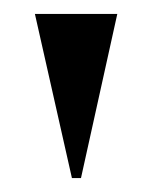

<svg xmlns="http://www.w3.org/2000/svg" viewBox="-20 -728 219 275"><path d="M83 -473 30 -708H148L96 -473Z"/></svg>

Font: Kalnia SemiBold
Style: Regular
Weight: 600
Designer: Frida Medrano
Foundry: Frida Medrano
Version: Version 1.105